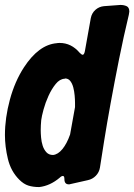

<svg xmlns="http://www.w3.org/2000/svg" viewBox="-29 -751 544 778"><path d="M493 -691Q472 -604 453.5 -511.5Q435 -419 419.5 -334Q404 -249 393 -180Q382 -111 376 -72Q373 -53 359.5 -39Q346 -25 327 -21L256 -5Q254 -4 250 -4Q232 -4 232 -25Q232 -38 226 -38Q220 -38 213 -31Q174 2 130 7Q105 7 86 1Q67 -5 49 -23Q15 -57 3 -107Q-9 -157 -9 -204Q-9 -273 11 -347Q31 -421 68 -478Q128 -570 201 -576Q205 -577 213 -577Q260 -577 294 -537Q302 -529 306 -529Q312 -529 315 -544L339 -678Q343 -698 357.5 -711Q372 -724 392 -726L459 -731Q473 -731 484 -726Q495 -721 495 -704Q495 -701 493 -691ZM275 -317V-334Q275 -347 273.5 -364Q272 -381 268 -396.5Q264 -412 256 -422.5Q248 -433 235 -433Q234 -433 233 -432Q213 -431 196.5 -410.5Q180 -390 167.5 -362.5Q155 -335 147.5 -307.5Q140 -280 138 -264Q137 -253 136.5 -243Q136 -233 136 -223Q136 -211 137.5 -193.5Q139 -176 144 -160.5Q149 -145 159 -134Q169 -123 186 -123Q206 -125 224 -147Q242 -169 255 -206Z"/></svg>

Font: Bangerz 2
Style: Regular
Weight: 400
Designer: vernon adams
Foundry: Vernon Adams
Version: Version 2.10;December 28, 2023;FontCreator 13.0.0.2683 64-bi